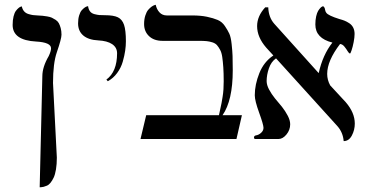

<svg xmlns="http://www.w3.org/2000/svg" viewBox="-20 -585 1540 808"><path d="M147 203.1 158.2 -264.2Q158.2 -303.2 185.1 -349.1Q194.8 -369.6 194.8 -381.8Q194.8 -406.7 131.8 -410.2Q33.2 -415.5 33.2 -480Q33.2 -500.5 37.1 -516.1Q41 -531.7 46.9 -539.3Q52.7 -546.9 58.3 -551.5Q64 -556.2 67.9 -557.1L71.8 -558.1Q74.2 -545.9 81.3 -537.6Q88.4 -529.3 99.9 -525.9Q111.3 -522.5 118.9 -521.5Q126.5 -520.5 138.2 -520L159.2 -518.6Q166 -518.1 178.7 -515.9Q191.4 -513.7 198.2 -510.5Q205.1 -507.3 214.1 -501.5Q223.1 -495.6 227.5 -487.5Q231.9 -479.5 235.4 -467Q238.8 -454.6 238.8 -439Q238.8 -421.9 219.2 -365.2Q203.1 -318.4 203.1 -235.8L219.2 78.1Q219.2 106 215.6 127.9Q211.9 149.9 205.8 162.6Q199.7 175.3 192.6 184.1Q185.5 192.9 177.5 196.3Q169.4 199.7 163.6 201.2Q157.7 202.6 152.6 202.9Q147.5 203.1 147 203.1Z M433.6 -243.2 427.7 -250Q472.7 -283.2 472.7 -360.8Q472.7 -385.3 451.7 -399.4Q431.2 -413.1 393.6 -415Q352.5 -417 330.6 -435.5Q308.6 -454.1 308.6 -486.8Q308.6 -505.4 313 -519.8Q317.4 -534.2 323.5 -541.3Q329.6 -548.3 335.7 -552.7Q341.8 -557.1 346.2 -558.1L350.6 -559.1Q352.5 -545.4 358.9 -537.1Q365.2 -528.8 377.2 -525.6Q389.2 -522.5 397.7 -521.7Q406.2 -521 421.9 -521Q458 -521 476.1 -512.2Q494.1 -503.4 502 -480.5Q509.8 -457.5 509.8 -411.1Q509.8 -392.1 506.8 -371.6Q503.9 -351.1 496.6 -325.4Q489.3 -299.8 472.9 -277.6Q456.5 -255.4 433.6 -243.2Z M789.1 -520Q824.7 -520 851.3 -514.4Q877.9 -508.8 896.2 -501Q914.6 -493.2 926.5 -475.3Q938.5 -457.5 945.1 -443.1Q951.7 -428.7 954.8 -399.4Q958 -370.1 958.7 -349.4Q959.5 -328.6 959.5 -289.1Q959.5 -162.1 916.5 -100.1H998L975.1 0H571.3L595.2 -100.1H901.4Q902.3 -105.5 906.5 -124Q910.6 -142.6 912.4 -151.6Q914.1 -160.6 916.7 -177Q919.4 -193.4 920.4 -209.5Q921.4 -225.6 921.4 -243.2Q921.4 -277.3 919.7 -301.8Q918 -326.2 915.3 -345Q912.6 -363.8 906.2 -375.5Q899.9 -387.2 893.1 -395Q886.2 -402.8 874 -406.7Q861.8 -410.6 849.6 -411.9Q837.4 -413.1 818.4 -413.1H664.1Q627.9 -413.1 607.2 -432.9Q586.4 -452.6 586.4 -483.9Q586.4 -503.9 591.6 -519.8Q596.7 -535.6 603.8 -543.7Q610.8 -551.8 617.9 -556.9Q625 -562 630.4 -563.5L635.3 -564.9Q639.2 -545.9 651.1 -533Q663.1 -520 682.1 -520Z M1472.2 -441.9Q1472.2 -427.7 1468.3 -407.7Q1464.4 -387.7 1459.7 -373.8Q1455.1 -359.9 1453.1 -359.9Q1448.7 -359.9 1443.1 -369.4Q1437.5 -378.9 1429.4 -388.9Q1421.4 -398.9 1411.1 -399.9Q1356.9 -329.1 1356.9 -273.9Q1356.9 -248.5 1369.6 -225.6L1435.1 -154.8Q1473.1 -110.8 1473.1 -64.9Q1473.1 -38.1 1460.7 -14.6Q1448.2 8.8 1426.3 8.8Q1423.3 -27.8 1399.9 -54.2L1141.6 -339.4Q1121.1 -325.2 1111.6 -297.4Q1102.1 -269.5 1102.1 -244.1Q1102.1 -227.5 1112.3 -208.3Q1122.6 -189 1137.2 -170.9L1166.5 -135.7Q1180.7 -117.7 1190.9 -98.1Q1201.2 -78.6 1201.2 -62Q1201.2 -38.1 1185.5 -19Q1169.9 0 1151.9 0H1051.3Q1048.8 -4.9 1048.8 -5.9Q1048.8 -13.2 1056.2 -15.1Q1068.4 -16.6 1078.6 -25.9Q1088.9 -35.2 1088.9 -46.9Q1088.9 -60.1 1070.6 -110.6Q1052.2 -161.1 1052.2 -184.1Q1052.2 -229 1071.3 -276.9Q1090.3 -324.7 1130.4 -351.6L1100.1 -384.8Q1062 -428.7 1062 -475.1Q1062 -517.1 1096.2 -554.2H1108.9Q1110.4 -511.7 1134.3 -484.9L1319.8 -278.8L1321.3 -277.8Q1338.4 -354.5 1378.9 -405.8Q1307.1 -423.8 1307.1 -481.9Q1307.1 -501 1310.5 -516.1Q1314 -531.2 1318.8 -539.1Q1323.7 -546.9 1328.4 -551.8Q1333 -556.6 1336.4 -557.6L1339.8 -559.1Q1345.2 -555.2 1346.7 -550Q1348.1 -544.9 1348.9 -540.5Q1349.6 -536.1 1353.5 -530.8Q1357.4 -525.4 1371.1 -518.8Q1384.8 -512.2 1408.2 -504.9Q1420.9 -501.5 1429.7 -498Q1438.5 -494.6 1449.5 -487.5Q1460.4 -480.5 1466.3 -469Q1472.2 -457.5 1472.2 -441.9Z"/></svg>

Font: Linux Libertine Display G
Style: Regular
Weight: 400
Designer: Philipp H. Poll
Foundry: Philipp H. Poll
Version: Version 5.0.9